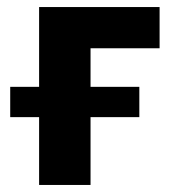

<svg xmlns="http://www.w3.org/2000/svg" viewBox="-20 -525 500 545"><path d="M91 0V-505H433V-388H237V0ZM9 -192.5V-278.5H375.5V-192.5Z"/></svg>

Font: Geologica SemiBold
Style: Regular
Weight: 600
Designer: Sindre Bremnes, Frode Helland
Foundry: Monokrom Skriftforlag AS
Version: Version 1.010;gftools[0.9.28]